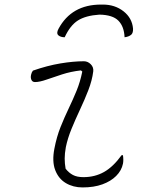

<svg xmlns="http://www.w3.org/2000/svg" viewBox="-20 -804 640 840"><path d="M415 -740Q355 -736 321 -714.5Q287 -693 263 -641Q246 -641 236 -649Q225 -658 236 -678Q293 -784 422 -784H430Q483 -784 520.5 -754.5Q558 -725 562 -679Q563 -660 554 -652Q543 -643 525 -641Q523 -688 498 -713.5Q473 -739 415 -740ZM124 -495Q187 -517 244 -526.5Q301 -536 347 -536Q364 -536 377 -523Q390 -510 388 -492Q383 -452 366.5 -409.5Q350 -367 330 -324.5Q310 -282 293 -240.5Q276 -199 268 -160Q263 -132 263 -110.5Q263 -89 267 -66Q281 -48 299 -38.5Q317 -29 345 -29Q395 -29 435 -51.5Q475 -74 512 -125H518Q521 -103 518 -88Q512 -58 488 -34Q465 -11 428 2.5Q391 16 341 16Q300 16 268 -3Q236 -22 221.5 -60Q207 -98 218 -154Q228 -206 245 -248.5Q262 -291 280.5 -329.5Q299 -368 315 -407Q331 -446 340 -491L334 -496Q290 -491 251.5 -478.5Q213 -466 183 -455.5Q153 -445 133 -445Q122 -445 117.5 -454.5Q113 -464 116 -477Q118 -487 124 -495Z"/></svg>

Font: Recursive Mn Csl St Lt
Style: Italic
Weight: 300
Italic angle: -15°
Monospace: yes
Version: Version 1.079;hotconv 1.0.112;makeotfexe 2.5.65598; ttfautoh